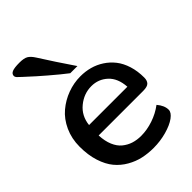

<svg xmlns="http://www.w3.org/2000/svg" viewBox="-243 -915 1027 1027"><g transform="rotate(-45 270.5 -401.5)"><path d="M313.5 -585H259.3Q220.7 -614.3 165.3 -661.9Q109.9 -709.5 92.8 -726.1Q82.5 -735.8 65.4 -751Q48.3 -766.1 41.7 -773.4Q35.2 -780.8 35.2 -787.6Q35.2 -803.2 51.5 -810.3Q67.9 -817.4 106.9 -817.4Q140.6 -817.4 157.2 -807.9Q173.8 -798.3 190.4 -772Q243.7 -687.5 313.5 -585ZM522.9 -288.6Q522.9 -266.1 511.5 -254.2Q500 -242.2 468.3 -242.2H131.3Q133.3 -197.8 147 -165.5Q160.6 -133.3 183.1 -115Q205.6 -96.7 232.4 -88.1Q259.3 -79.6 291 -79.6Q335.4 -79.6 381.8 -95.2Q428.2 -110.8 465.8 -139.2Q493.7 -106.4 493.7 -74.7Q493.7 -53.7 465.8 -33.4Q438 -13.2 390.6 0Q343.3 13.2 292 13.2Q250 13.2 212.2 4.9Q174.3 -3.4 137.9 -24.2Q101.6 -44.9 75.2 -76.7Q48.8 -108.4 32.7 -158.2Q16.6 -208 16.6 -271Q16.6 -332.5 40 -383.8Q63.5 -435.1 102.1 -467.5Q140.6 -500 188.2 -517.6Q235.8 -535.2 286.1 -535.2Q323.2 -535.2 357.4 -525.9Q391.6 -516.6 421.9 -496.8Q452.1 -477.1 474.6 -448.5Q497.1 -419.9 510 -378.9Q522.9 -337.9 522.9 -288.6ZM424.3 -317.9Q419.9 -385.7 381.6 -421.1Q343.3 -456.5 290 -456.5Q233.4 -456.5 187.3 -418.7Q141.1 -380.9 134.3 -317.9Z"/></g></svg>

Font: Coustard
Style: Regular
Weight: 400
Foundry: vernon adams
Version: Version 1.000